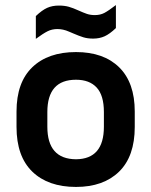

<svg xmlns="http://www.w3.org/2000/svg" viewBox="-20 -737 602 766"><path d="M45.9 -230.5V-292Q45.9 -408.2 108.9 -468.8Q171.9 -529.3 283.2 -529.3Q393.6 -529.3 455.6 -468.3Q517.6 -407.2 517.6 -292V-230.5Q517.6 -113.3 455.1 -52.2Q392.6 8.8 283.2 8.8Q171.9 8.8 108.9 -52.2Q45.9 -113.3 45.9 -230.5ZM394.5 -231.4V-290Q394.5 -356.4 365.7 -387.7Q336.9 -418.9 283.2 -418.9Q168.9 -418.9 168.9 -290V-231.4Q168.9 -102.5 283.2 -101.6Q394.5 -102.5 394.5 -231.4ZM123 -672.9Q147.5 -696.3 168 -705.6Q188.5 -714.8 214.8 -714.8Q237.3 -714.8 254.4 -710Q271.5 -705.1 293 -695.3Q312.5 -686.5 326.7 -681.6Q340.8 -676.8 358.4 -676.8Q379.9 -676.8 396.5 -685.5Q413.1 -694.3 442.4 -716.8V-625Q418 -601.6 397.5 -592.3Q377 -583 351.6 -583Q329.1 -583 312 -588.4Q294.9 -593.8 272.5 -603.5Q269.5 -604.5 256.3 -610.4Q243.2 -616.2 231.4 -618.7Q219.7 -621.1 209 -621.1Q187.5 -621.1 169.9 -612.3Q152.3 -603.5 123 -582Z"/></svg>

Font: Dinish Expanded
Style: Bold
Weight: 700
Width: 7
Designer: Charles Nix
Foundry: Playbeing
Version: Version 2.005; ttfautohint (v1.8.3)